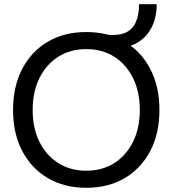

<svg xmlns="http://www.w3.org/2000/svg" viewBox="-20 -874 818 911"><path d="M389.2 17Q284.9 17 206.8 -29Q128.6 -75 85.2 -158Q41.9 -241 41.9 -352Q41.9 -463.2 85.2 -546.6Q128.6 -630 206.8 -676Q284.9 -722 389.2 -722Q494.3 -722 572 -676Q649.7 -630 693.1 -546.6Q736.5 -463.2 736.5 -352Q736.5 -241 693.1 -158Q649.7 -75 572 -29Q494.3 17 389.2 17ZM389.2 -64Q465.5 -64 522.5 -100.4Q579.5 -136.9 611.4 -201.6Q643.4 -266.4 643.4 -352Q643.4 -437.8 611.4 -502.9Q579.5 -568.1 522.5 -604.6Q465.5 -641 389.2 -641Q313.7 -641 256.3 -604.6Q198.8 -568.1 166.9 -502.9Q135 -437.8 135 -352Q135 -266.4 166.9 -201.6Q198.8 -136.9 256.3 -100.4Q313.7 -64 389.2 -64ZM466.6 -712.4Q532.1 -702.1 569.7 -716.6Q607.3 -731 623.5 -766.8Q639.8 -802.7 639.8 -854H723.5Q723.5 -789.5 697.7 -740.8Q671.9 -692.2 623.7 -667.1Q575.5 -642.1 506.7 -648Z"/></svg>

Font: TikTok Sans Light
Style: Regular
Weight: 300
Version: Version 4.000